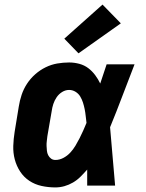

<svg xmlns="http://www.w3.org/2000/svg" viewBox="-20 -811 640 839"><path d="M222 8Q191 8 161.5 1.5Q132 -5 108 -21Q84 -37 68 -61.5Q52 -86 44.5 -114.5Q37 -143 38 -173.5Q39 -204 44 -235L62 -345Q66 -371 74.5 -396.5Q83 -422 98 -445Q113 -468 134 -486.5Q155 -505 179.5 -517Q204 -529 230 -533.5Q256 -538 282 -538Q305 -538 327 -532Q349 -526 366 -513Q383 -500 396 -482.5Q409 -465 418 -446Q425 -467 432 -488Q439 -509 446 -530H568Q541 -461 515 -392Q489 -323 461 -255Q467 -191 472 -127.5Q477 -64 483 0H361Q361 -18 361 -35.5Q361 -53 361 -70Q347 -54 332 -39Q317 -24 299 -13.5Q281 -3 261.5 2.5Q242 8 222 8ZM222 -112Q240 -112 257 -121Q274 -130 287 -144Q300 -158 309.5 -174Q319 -190 327.5 -206.5Q336 -223 343.5 -240Q351 -257 358 -274Q356 -289 354.5 -304Q353 -319 350 -334Q347 -349 342.5 -363Q338 -377 330.5 -389.5Q323 -402 310 -410Q297 -418 282 -418Q266 -418 251.5 -409Q237 -400 227.5 -386Q218 -372 213 -356.5Q208 -341 206 -326L187 -216Q186 -205 184.5 -194.5Q183 -184 183.5 -173Q184 -162 185 -152Q186 -142 190.5 -133Q195 -124 203 -118Q211 -112 222 -112ZM323 -578 261 -642 428 -791 508 -709Z"/></svg>

Font: Iosevka Curly HvExObl
Style: Regular
Weight: 900
Width: 7
Italic angle: -9°
Monospace: yes
Designer: Belleve Invis
Foundry: Belleve Invis
Version: Version 11.1.0; ttfautohint (v1.8.3)